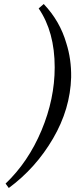

<svg xmlns="http://www.w3.org/2000/svg" viewBox="-20 -731 375 958"><path d="M335 -345.2Q330.6 -187 244.6 -39.8Q158.7 107.4 23.9 207L7.8 185.1Q121.1 77.1 187 -80.1Q252.9 -237.3 252.9 -395Q252.9 -572.3 172.9 -689L198.2 -710.9Q279.3 -625.5 311 -515.1Q336.4 -435.5 335 -345.2Z"/></svg>

Font: Common Serif Medium
Style: Italic
Weight: 500
Italic angle: -12°
Designer: Philipp H. Poll, Khaled Hosny
Foundry: Stefan Peev, Context Ltd.
Version: Version 1.026